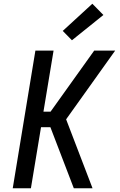

<svg xmlns="http://www.w3.org/2000/svg" viewBox="-20 -1005 640 1025"><path d="M374 0 249 -326H199L145 0H48L169 -735H266L212 -409H250L483 -735H595L333 -368L474 0ZM364 -790 315 -840 473 -985 532 -925Z"/></svg>

Font: Iosevka Aile Medium
Style: Italic
Weight: 500
Italic angle: -9°
Designer: Belleve Invis
Foundry: Belleve Invis
Version: Version 31.1.0; ttfautohint (v1.8.4)